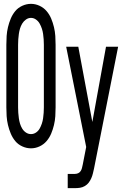

<svg xmlns="http://www.w3.org/2000/svg" viewBox="-20 -763 640 998"><path d="M141 8Q118 8 96 -2Q74 -12 59.5 -29.5Q45 -47 36 -68.5Q27 -90 21.5 -113Q16 -136 14.5 -159Q13 -182 13 -205V-530Q13 -553 14.5 -576Q16 -599 21.5 -622Q27 -645 36 -666.5Q45 -688 59.5 -705.5Q74 -723 96 -733Q118 -743 141 -743Q164 -743 185.5 -733Q207 -723 222 -705.5Q237 -688 246 -666.5Q255 -645 260.5 -622Q266 -599 267.5 -576Q269 -553 269 -530V-205Q269 -182 267.5 -159Q266 -136 260.5 -113Q255 -90 246 -68.5Q237 -47 222 -29.5Q207 -12 185.5 -2Q164 8 141 8ZM141 -66Q155 -66 167 -74Q179 -82 186 -94.5Q193 -107 197.5 -120.5Q202 -134 204 -148Q206 -162 207 -176.5Q208 -191 208 -205V-530Q208 -544 207 -558.5Q206 -573 204 -587Q202 -601 197.5 -614.5Q193 -628 186 -640.5Q179 -653 167 -661.5Q155 -670 141 -670Q127 -670 115 -661.5Q103 -653 95.5 -640.5Q88 -628 84 -614.5Q80 -601 78 -587Q76 -573 75 -558.5Q74 -544 74 -530V-205Q74 -191 75 -176.5Q76 -162 78 -148Q80 -134 84 -120.5Q88 -107 95.5 -94.5Q103 -82 115 -74Q127 -66 141 -66ZM332 215V141H369Q378 141 386 137.5Q394 134 399 126.5Q404 119 406 110.5Q408 102 410 93Q410 93 410 93Q410 93 410 93Q410 93 410 93Q410 93 410 93L428 1L324 -520H387L460 -129L531 -520H594L469 112Q466 125 463 138Q460 151 454.5 163.5Q449 176 441 186.5Q433 197 421 204Q409 211 396 213Q383 215 369 215Z"/></svg>

Font: Iosevka SS04 Extended
Style: Regular
Weight: 400
Width: 7
Monospace: yes
Designer: Belleve Invis
Foundry: Belleve Invis
Version: Version 19.0.0; ttfautohint (v1.8.4)